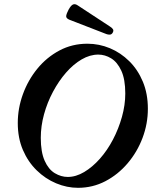

<svg xmlns="http://www.w3.org/2000/svg" viewBox="-20 -885 727 918"><path d="M353 13Q300 13 248.5 -8.5Q197 -30 155.5 -70.5Q114 -111 89.5 -168Q65 -225 65 -297Q65 -367 89.5 -434.5Q114 -502 158.5 -556.5Q203 -611 264 -643.5Q325 -676 398 -676Q454 -676 505.5 -654.5Q557 -633 598 -592.5Q639 -552 663 -494.5Q687 -437 687 -365Q687 -293 661.5 -225.5Q636 -158 590 -104Q544 -50 483.5 -18.5Q423 13 353 13ZM304 -39Q343 -39 382.5 -62.5Q422 -86 457.5 -126Q493 -166 520 -217.5Q547 -269 563 -326Q579 -383 579 -438Q579 -506 560 -547Q541 -588 511.5 -606Q482 -624 450 -624Q410 -624 370.5 -601Q331 -578 296 -538Q261 -498 233.5 -446.5Q206 -395 190.5 -338.5Q175 -282 175 -226Q175 -158 193.5 -116.5Q212 -75 242 -57Q272 -39 304 -39ZM489 -722 311 -791Q295 -798 296.5 -809Q298 -820 308 -839Q319 -859 329 -863.5Q339 -868 352 -859L506 -758Q517 -751 520.5 -744.5Q524 -738 519 -729Q514 -720 505.5 -719.5Q497 -719 489 -722Z"/></svg>

Font: Junicode
Style: Bold Italic
Weight: 700
Italic angle: -11°
Designer: Peter S. Baker
Version: Version 2.100; ttfautohint (v1.8.4)